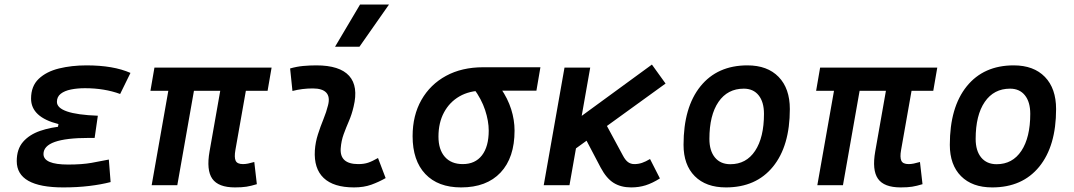

<svg xmlns="http://www.w3.org/2000/svg" viewBox="-20 -815 4728 845"><path d="M258.3 9.8Q53.7 9.8 53.7 -106Q53.7 -158.7 81.5 -190.7Q109.4 -222.7 156.7 -239Q204.1 -255.4 262.7 -259.8L410.6 -305.7L396.5 -208H371.1Q320.8 -208 283.4 -203.6Q246.1 -199.2 221.2 -190.4Q196.3 -181.6 183.8 -168.2Q171.4 -154.8 171.4 -137.2Q171.4 -90.8 279.8 -90.8Q341.3 -90.8 383.5 -98.4Q425.8 -106 459 -112.8L466.8 -13.7Q425.3 -2.9 372.8 3.4Q320.3 9.8 258.3 9.8ZM227.1 -211.9 237.3 -269Q116.7 -299.3 116.7 -380.9Q116.7 -436 150.4 -468Q184.1 -500 239.7 -513.7Q295.4 -527.3 360.8 -527.3Q479 -527.3 554.2 -494.1L508.8 -401.4Q439.5 -426.8 354 -426.8Q320.3 -426.8 292.2 -421.1Q264.2 -415.5 247.3 -402.3Q230.5 -389.2 230.5 -366.7Q230.5 -339.8 275.1 -324.5Q319.8 -309.1 410.6 -305.7L396.5 -208Z M1014.2 9.8Q940.9 9.8 914.3 -28.3Q887.7 -66.4 902.3 -148.9L967.3 -517.6H1080.1L1016.1 -155.3Q1010.3 -122.6 1017.1 -107.7Q1023.9 -92.8 1049.3 -92.8Q1060.1 -92.8 1071.8 -95.2Q1083.5 -97.7 1099.1 -102.1L1110.4 -4.4Q1085 3.4 1064.9 6.6Q1044.9 9.8 1014.2 9.8ZM642.1 -415.5 659.7 -517.6H1175.3L1157.7 -415.5ZM647.5 0 738.8 -517.6H851.6L760.3 0Z M1643.6 -119.6 1677.2 -31.2Q1647.5 -14.2 1614.3 -2.2Q1581.1 9.8 1538.1 9.8Q1448.2 9.8 1404.5 -31.7Q1360.8 -73.2 1365.7 -153.3Q1368.2 -189.5 1379.2 -223.6Q1390.1 -257.8 1403.3 -290Q1416.5 -322.3 1423.8 -352.1Q1433.1 -388.7 1416 -407.2Q1398.9 -425.8 1356.4 -425.8Q1310.1 -425.8 1267.1 -414.6L1256.8 -513.7Q1285.6 -522 1314.5 -524.7Q1343.3 -527.3 1372.1 -527.3Q1475.1 -527.3 1516.6 -481.2Q1558.1 -435.1 1536.1 -345.2Q1528.3 -311.5 1515.6 -282.2Q1502.9 -252.9 1492.4 -224.1Q1481.9 -195.3 1479.5 -162.1Q1474.6 -92.8 1557.1 -92.8Q1581.5 -92.8 1599.9 -98.9Q1618.2 -105 1643.6 -119.6ZM1454.6 -609.4 1564.5 -794.9H1691.9L1562 -609.4Z M2009.3 9.8Q1907.7 9.8 1851.8 -49.3Q1795.9 -108.4 1795.9 -215.8Q1795.9 -307.1 1834.7 -375.2Q1873.5 -443.4 1943.1 -481.2Q2012.7 -519 2106 -519H2358.4L2340.8 -416H2104.5Q2045.9 -416 2002.2 -390.9Q1958.5 -365.7 1934.1 -320.3Q1909.7 -274.9 1909.7 -213.9Q1909.7 -156.7 1937.7 -124.8Q1965.8 -92.8 2016.6 -92.8Q2071.3 -92.8 2101.1 -131.3Q2130.9 -169.9 2130.9 -240.2Q2130.9 -282.2 2115 -330.6Q2099.1 -378.9 2064.5 -425.8H2184.1Q2214.8 -381.3 2229.7 -334.2Q2244.6 -287.1 2244.6 -240.2Q2244.6 -121.1 2183.1 -55.7Q2121.6 9.8 2009.3 9.8Z M2478.5 -135.7 2425.3 -221.2 2849.1 -530.8 2909.2 -447.3ZM2373 0 2464.4 -517.6H2577.6L2486.3 0ZM2757.8 9.8Q2712.9 9.8 2680.9 -10Q2648.9 -29.8 2623.5 -77.6L2539.1 -238.3L2645.5 -271L2721.2 -130.9Q2731.9 -110.4 2743.9 -101.6Q2755.9 -92.8 2772 -92.8Q2789.1 -92.8 2805.2 -98.1Q2821.3 -103.5 2840.8 -115.2L2884.3 -29.8Q2851.1 -8.8 2821.5 0.5Q2792 9.8 2757.8 9.8Z M3174.8 9.8Q3086.9 9.8 3037.6 -39.8Q2988.3 -89.4 2988.3 -177.7Q2988.3 -342.8 3062.7 -435.1Q3137.2 -527.3 3269.5 -527.3Q3357.4 -527.3 3406.7 -476.6Q3456.1 -425.8 3456.1 -335Q3456.1 -172.4 3381.8 -81.3Q3307.6 9.8 3174.8 9.8ZM3194.3 -92.3Q3264.2 -92.3 3303.2 -151.1Q3342.3 -210 3342.3 -314Q3342.3 -366.2 3318.8 -395.5Q3295.4 -424.8 3253.4 -424.8Q3182.1 -424.8 3142.1 -366.5Q3102.1 -308.1 3102.1 -203.6Q3102.1 -151.4 3126.5 -121.8Q3150.9 -92.3 3194.3 -92.3Z M3943.8 9.8Q3870.6 9.8 3844 -28.3Q3817.4 -66.4 3832 -148.9L3897 -517.6H4009.8L3945.8 -155.3Q3939.9 -122.6 3946.8 -107.7Q3953.6 -92.8 3979 -92.8Q3989.7 -92.8 4001.5 -95.2Q4013.2 -97.7 4028.8 -102.1L4040 -4.4Q4014.6 3.4 3994.6 6.6Q3974.6 9.8 3943.8 9.8ZM3571.8 -415.5 3589.4 -517.6H4105L4087.4 -415.5ZM3577.1 0 3668.5 -517.6H3781.2L3689.9 0Z M4346.7 9.8Q4258.8 9.8 4209.5 -39.8Q4160.2 -89.4 4160.2 -177.7Q4160.2 -342.8 4234.6 -435.1Q4309.1 -527.3 4441.4 -527.3Q4529.3 -527.3 4578.6 -476.6Q4627.9 -425.8 4627.9 -335Q4627.9 -172.4 4553.7 -81.3Q4479.5 9.8 4346.7 9.8ZM4366.2 -92.3Q4436 -92.3 4475.1 -151.1Q4514.2 -210 4514.2 -314Q4514.2 -366.2 4490.7 -395.5Q4467.3 -424.8 4425.3 -424.8Q4354 -424.8 4314 -366.5Q4273.9 -308.1 4273.9 -203.6Q4273.9 -151.4 4298.3 -121.8Q4322.8 -92.3 4366.2 -92.3Z"/></svg>

Font: Cascadia Mono Medium
Style: Italic
Weight: 500
Italic angle: -10°
Monospace: yes
Designer: Aaron Bell
Foundry: Saja Typeworks
Version: Version 2407.024